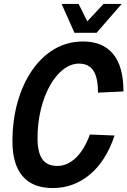

<svg xmlns="http://www.w3.org/2000/svg" viewBox="-20 -936 645 972"><path d="M247 16Q146 16 94.5 -44Q43 -104 43 -220Q43 -327 69 -419Q95 -511 142.5 -580Q190 -649 255.5 -687.5Q321 -726 401 -726Q500 -726 552.5 -663Q605 -600 605 -473L476 -467Q476 -545 452 -579.5Q428 -614 380 -614Q339 -614 301 -585Q263 -556 233.5 -504Q204 -452 187 -383Q170 -314 170 -235Q170 -165 194 -130.5Q218 -96 270 -96Q321 -96 364 -137Q407 -178 435 -255L560 -250Q517 -121 435 -52.5Q353 16 247 16ZM596 -916 469 -770H357L292 -916H378L422 -828L504 -916Z"/></svg>

Font: Geist Mono SemiBold
Style: Italic
Weight: 600
Italic angle: -12°
Monospace: yes
Designer: Basement.studio, Andrés Briganti, Mateo Zaragoza
Foundry: Basement.studio, Vercel, Andrés Briganti, Guido Ferreyra, Mateo Zaragoza
Version: Version 1.500; ttfautohint (v1.8.4.7-5d5b)